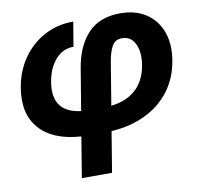

<svg xmlns="http://www.w3.org/2000/svg" viewBox="-81 -612 940 902"><g transform="rotate(-10 389.5 -161.5)"><path d="M237.8 204.1 269.5 10.7Q135.7 2 72.3 -69.8Q8.8 -141.6 28.8 -263.2Q41.5 -340.3 82.5 -399.9Q123.5 -459.5 186 -493.4Q248.5 -527.3 325.7 -527.3L306.2 -410.6Q254.9 -410.6 219.7 -370.6Q184.6 -330.6 173.8 -265.6Q162.1 -192.9 191.9 -153.8Q221.7 -114.7 289.1 -106.9L322.3 -306.6Q339.4 -409.2 394.8 -468.3Q450.2 -527.3 548.8 -527.3Q622.1 -527.3 672.4 -493.9Q722.7 -460.4 743.9 -401.6Q765.1 -342.8 752.4 -266.1Q738.8 -184.6 693.6 -124.5Q648.4 -64.5 576.9 -29.8Q505.4 4.9 413.6 10.7L381.8 204.1ZM433.1 -106.9Q505.4 -114.7 550.8 -155.5Q596.2 -196.3 608.4 -269.5Q618.7 -330.6 599.1 -370.6Q579.6 -410.6 537.6 -410.6Q504.4 -410.6 489.5 -383.8Q474.6 -356.9 467.3 -314.5Z"/></g></svg>

Font: Inter Display
Style: Bold Italic
Weight: 700
Italic angle: -9.39999°
Designer: Rasmus Andersson
Foundry: rsms
Version: Version 4.000;git-a52131595